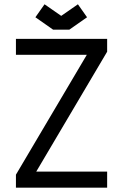

<svg xmlns="http://www.w3.org/2000/svg" viewBox="-20 -862 565 882"><path d="M261.2 -789.1 337.9 -842.3 379.9 -782.7 298.3 -725.6H224.1L142.6 -782.7L184.6 -842.3ZM53.2 -610.4V-683.6H472.2V-624.5L146.5 -73.7H472.2V0H53.2V-59.6L378.9 -610.4Z"/></svg>

Font: Anka/Coder Condensed
Style: Regular
Weight: 400
Width: 4
Monospace: yes
Version: Version 1.100